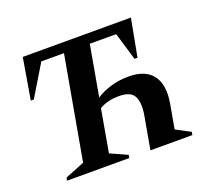

<svg xmlns="http://www.w3.org/2000/svg" viewBox="-113 -812 1079 964"><g transform="rotate(-20 427.0 -330.0)"><path d="M90 0 94 -16 197 -57 295 -607H174L73 -440H57L94 -660H672L634 -459H618L574 -607H433L385 -337Q414 -357 459.5 -371.5Q505 -386 560 -386Q648 -386 687 -334.5Q726 -283 709 -186L686 -57L763 -16L760 0H536L568 -181Q578 -242 560 -276Q542 -310 480 -310Q418 -310 375 -284L335 -57L426 -16L423 0Z"/></g></svg>

Font: Spectral SC
Style: Bold Italic
Weight: 700
Italic angle: -10°
Designer: Jean-Baptiste Levee
Foundry: Production Type
Version: Version 2.001